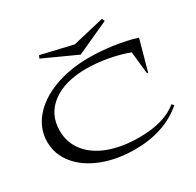

<svg xmlns="http://www.w3.org/2000/svg" viewBox="-171 -990 1234 1206"><g transform="rotate(-30 445.5 -387.5)"><path d="M466.8 -573.2Q309.1 -573.2 218 -504.9Q127 -436.5 127 -317.9Q127 -231.9 178 -167Q229 -102.1 322.8 -67.1Q416.5 -32.2 541 -32.2Q721.7 -32.2 817.9 -111.8L831.1 -98.1Q693.8 20 481 20Q350.6 20 246.1 -20.5Q141.6 -61 82.8 -133.3Q23.9 -205.6 23.9 -295.9Q23.9 -390.1 86.9 -465.3Q149.9 -540.5 262.5 -582.8Q375 -625 516.1 -625Q598.1 -625 689.5 -611.8Q780.8 -598.6 851.1 -576.2L790 -356L782.2 -357.9L765.1 -519Q699.7 -543.9 619.6 -558.6Q539.6 -573.2 466.8 -573.2ZM243.2 -774.9 252 -794.9 480 -741.2 708 -794.9 716.8 -774.9 480 -667Z"/></g></svg>

Font: Halibut Exp
Style: Regular
Weight: 400
Width: 7
Designer: Matteo Maggi
Foundry: Collletttivo
Version: Version 3.080 | FøM Fix